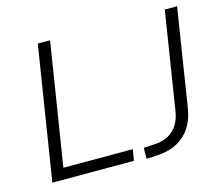

<svg xmlns="http://www.w3.org/2000/svg" viewBox="-101 -839 1139 980"><g transform="rotate(-15 469.0 -349.0)"><path d="M62 0 174 -705H239L136 -59H503L493 0ZM558 7 559 -51 624 -55Q661 -57 690.5 -73.5Q720 -90 739 -120Q758 -150 764 -193L845 -705H910L828 -185Q819 -129 792.5 -88.5Q766 -48 723.5 -24.5Q681 -1 624 3Z"/></g></svg>

Font: Nunito Sans 10pt Light
Style: Italic
Weight: 300
Italic angle: -9°
Designer: Vernon Adams
Foundry: Vernon Adams
Version: Version 3.101;gftools[0.9.27]